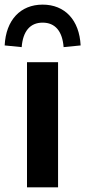

<svg xmlns="http://www.w3.org/2000/svg" viewBox="-46 -807 367 827"><path d="M204.1 0V-539.1H70.3V0ZM47.4 -604C52.7 -672.9 84 -709.5 137.7 -709.5C191.4 -709.5 222.7 -672.9 228 -604L301.3 -611.3C295.9 -720.7 233.4 -787.1 137.7 -787.1C42 -787.1 -20.5 -720.7 -25.9 -611.3Z"/></svg>

Font: Winston SemiBold
Style: Regular
Weight: 600
Designer: Vernon Adams, Kim Jin-seong, David Berlow, Cristiano Sobral
Foundry: The Winston Project Authors
Version: Version 3.004